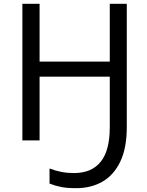

<svg xmlns="http://www.w3.org/2000/svg" viewBox="-20 -734 771 1004"><path d="M643 -714V-70Q643 40 609 111Q575 182 515.5 216Q456 250 378 250Q331 250 300.5 244Q270 238 239 226V147Q270 159 301 165Q332 171 367 171Q459 171 506.5 112Q554 53 554 -68V-333H187V0H97V-714H187V-412H554V-714Z"/></svg>

Font: Noto IKEA Simplified Chinese
Style: Regular
Weight: 400
Designer: Monotype Design Team
Foundry: Monotype Imaging Inc.
Version: Version 1.100